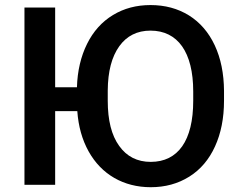

<svg xmlns="http://www.w3.org/2000/svg" viewBox="-20 -741 956 770"><path d="M878.4 -376.5C877.9 -445.8 865.7 -506.8 841.3 -559.1C816.9 -611.3 782.2 -651.4 737.8 -679.2C692.9 -707 641.6 -720.7 583.5 -720.7C527.3 -720.7 477.1 -707.5 433.1 -680.7C388.7 -653.8 354 -615.2 329.1 -564.9C304.2 -514.6 290.5 -456.5 288.6 -391.1H201.2V-710.9H78.1V0H201.2V-295.4H290C294.4 -233.9 309.6 -180.2 335.4 -133.8C386.7 -41.5 475.6 9.8 584.5 9.8C642.6 9.8 694.3 -4.4 739.3 -32.7C783.7 -60.5 818.4 -101.1 842.3 -153.8C866.2 -206.1 878.4 -267.1 878.4 -336.9ZM754.9 -336.9C754.9 -176.8 693.8 -91.8 584.5 -91.8C530.3 -91.8 488.3 -113.3 458 -155.8C427.2 -198.2 412.1 -258.8 412.1 -336.9V-377.9C412.6 -454.6 428.2 -513.7 458.5 -555.7C488.3 -597.2 530.3 -618.2 583.5 -618.2C692.9 -618.2 754.9 -531.7 754.9 -374Z"/></svg>

Font: Roboto Medium
Style: Regular
Weight: 500
Designer: Google
Version: Version 2.137; 2017